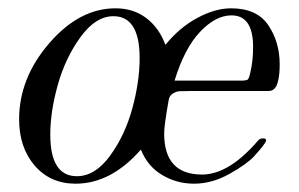

<svg xmlns="http://www.w3.org/2000/svg" viewBox="-20 -433 720 462"><path d="M162 9Q101 9 63.5 -34.5Q26 -78 26 -146Q26 -245 98.5 -329Q171 -413 258 -413Q301 -413 332 -389.5Q363 -366 378 -325Q412 -367 455 -390Q498 -413 536 -413Q598 -413 625.5 -372.5Q653 -332 653 -278Q653 -253 649 -238Q644 -214 626 -214H437Q420 -214 412 -213.5Q404 -213 396 -208Q388 -203 386 -193Q375 -131 375 -112Q375 -13 466 -13H469Q533 -15 602 -96Q606 -100 613 -100Q625 -100 617 -88Q609 -76 591.5 -57Q574 -38 532 -14.5Q490 9 447 9Q405 9 370 -12Q335 -33 319 -73Q247 9 162 9ZM400 -239H559Q573 -239 576 -241.5Q579 -244 582 -257Q589 -285 589 -320Q589 -396 537 -396Q499 -396 461.5 -356.5Q424 -317 400 -239ZM165 -9Q209 -9 245 -58.5Q281 -108 298.5 -172.5Q316 -237 316 -293Q316 -394 253 -394Q210 -394 173.5 -343.5Q137 -293 119 -228.5Q101 -164 101 -109Q101 -9 165 -9Z"/></svg>

Font: HK Venetian
Style: Italic
Weight: 400
Italic angle: -12°
Version: Version 1.000;PS 001.000;hotconv 1.0.88;makeotf.lib2.5.64775